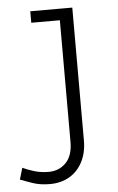

<svg xmlns="http://www.w3.org/2000/svg" viewBox="-123 -508 483 783"><g transform="rotate(-5 118.5 -116.5)"><path d="M50 238Q10 238 -20.5 227.5Q-51 217 -71 209L-57 162Q-36 172 -9 180Q18 188 49 188Q92 188 120 159Q148 130 148 74V-471H203V73Q203 123 183.5 160.5Q164 198 129.5 218Q95 238 50 238ZM31 -424V-471H195V-424Z"/></g></svg>

Font: BioRhyme Light
Style: Regular
Weight: 300
Designer: Aoife Mooney
Foundry: Aoife Mooney Type
Version: Version 1.600;gftools[0.9.33]